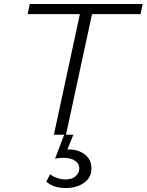

<svg xmlns="http://www.w3.org/2000/svg" viewBox="-20 -678 738 966"><path d="M251 0 393 -658H454L312 0ZM119 -607 130 -658H698L687 -607ZM303 0H349L311 94L278 83Q287 78 300 76Q313 74 327 74Q376 74 409 101Q442 128 440 173Q439 216 402.5 242Q366 268 310 268Q279 268 255.5 260Q232 252 213 236L232 199Q248 211 268.5 218Q289 225 309 225Q343 225 361 208Q379 191 379 170Q380 147 358.5 131.5Q337 116 299 116Q291 116 279.5 117Q268 118 257 120Z"/></svg>

Font: Ysabeau Infant Light
Style: Italic
Weight: 300
Italic angle: -12°
Designer: Christian Thalmann (Catharsis Fonts)
Version: Version 2.001;gftools[0.9.30]; featfreeze: ss01,ss02,lnum